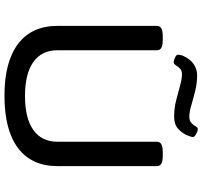

<svg xmlns="http://www.w3.org/2000/svg" viewBox="-43 -856 906 860"><g transform="rotate(90 410.0 -426.0)"><path d="M409 7Q257 7 176.5 -54Q96 -115 96 -230V-677Q96 -689 107 -695.5Q118 -702 142 -702H158Q184 -702 194.5 -695.5Q205 -689 205 -677V-231Q205 -160 257.5 -122.5Q310 -85 410 -85Q510 -85 562.5 -122.5Q615 -160 615 -231V-677Q615 -689 626 -695.5Q637 -702 662 -702H678Q703 -702 713.5 -695.5Q724 -689 724 -677V-230Q724 -115 643.5 -54Q563 7 409 7ZM259 -751Q255 -751 246.5 -753.5Q238 -756 231.5 -760.5Q225 -765 225 -771Q225 -776 226.5 -781Q228 -786 229 -791Q245 -826 268 -841Q291 -856 317 -856Q352 -856 386.5 -847.5Q421 -839 451.5 -830Q482 -821 503 -821Q521 -821 531 -830.5Q541 -840 546 -849.5Q551 -859 558 -859Q567 -859 580.5 -851.5Q594 -844 594 -837Q594 -834 591.5 -826Q589 -818 584 -806Q571 -782 553 -767.5Q535 -753 502 -753Q465 -753 429.5 -762Q394 -771 364 -779.5Q334 -788 312 -788Q296 -788 287 -779Q278 -770 272 -760.5Q266 -751 259 -751Z"/></g></svg>

Font: Asap Expanded Medium
Style: Regular
Weight: 500
Width: 7
Designer: Pablo Cosgaya
Foundry: Omnibus-Type
Version: Version 3.001